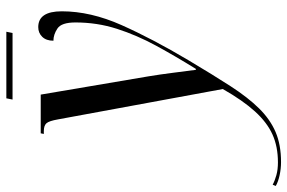

<svg xmlns="http://www.w3.org/2000/svg" viewBox="-308 -514 927 620"><g transform="rotate(-90 156.0 -203.5)"><path d="M-57 240Q-78 240 -99 235.5Q-120 231 -134 223L-130 213Q-117 220 -99 225Q-81 230 -58 230Q-7 230 32 212.5Q71 195 106.5 156Q142 117 179 52L81 -480Q76 -509 68.5 -517.5Q61 -526 43 -526H34L36 -536H161L220 -188Q226 -152 231.5 -108.5Q237 -65 241 -35H244Q285 -101 319 -163.5Q353 -226 373.5 -290Q394 -354 394 -424Q394 -469 374.5 -482Q355 -495 335 -495Q335 -518 347.5 -531Q360 -544 379 -544Q430 -544 430 -468Q430 -375 385.5 -275Q341 -175 272 -59Q225 20 188.5 76.5Q152 133 116.5 169Q81 205 40 222.5Q-1 240 -57 240ZM145 -627 149 -647H364L360 -627Z"/></g></svg>

Font: Noto Serif Display ExtraCondensed
Style: Italic
Weight: 400
Width: 2
Italic angle: -12°
Designer: Monotype Design Team
Foundry: Monotype Imaging Inc.
Version: Version 2.009